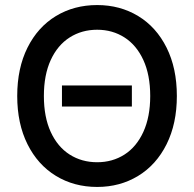

<svg xmlns="http://www.w3.org/2000/svg" viewBox="-20 -737 775 767"><path d="M506.8 -311.5H227.5V-395.5H506.8ZM368.2 9.8Q275.9 9.8 203.4 -34.4Q130.9 -78.6 89.8 -160.9Q48.8 -243.2 48.8 -353.5Q48.8 -464.4 89.8 -546.6Q130.9 -628.9 203.4 -672.9Q275.9 -716.8 368.2 -716.8Q459.5 -716.8 532 -672.9Q604.5 -628.9 645.5 -546.6Q686.5 -464.4 686.5 -353.5Q686.5 -243.2 645.5 -160.9Q604.5 -78.6 532 -34.4Q459.5 9.8 368.2 9.8ZM368.2 -618.2Q306.6 -618.2 258.3 -587.4Q210 -556.6 182.6 -497.1Q155.3 -437.5 155.3 -353.5Q155.3 -269.5 182.6 -210Q210 -150.4 258.3 -119.6Q306.6 -88.9 368.2 -88.9Q429.2 -88.9 477.3 -119.6Q525.4 -150.4 552.7 -210.2Q580.1 -270 580.1 -353.5Q580.1 -437.5 552.7 -497.1Q525.4 -556.6 477.3 -587.4Q429.2 -618.2 368.2 -618.2Z"/></svg>

Font: WEMIX Pretendard Medium
Style: Regular
Weight: 500
Designer: Base glyphs from Inter by Rasmus Andersson; Hangeul glyphs from Noto Sans CJK(Source Han Sans) by Jang Soo-young and Kan
Foundry: Kil Hyung-jin
Version: Version 1.000